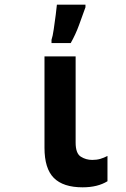

<svg xmlns="http://www.w3.org/2000/svg" viewBox="-20 -790 540 820"><path d="M282 -606Q303 -643 317.5 -683Q332 -723 345 -759V-770H223Q222 -757 218 -726.5Q214 -696 209.5 -665Q205 -634 200 -620V-606ZM439 -16V-124Q424 -116 408.5 -111.5Q393 -107 374 -107Q347 -107 325 -121Q303 -135 303 -181V-549H170V-159Q170 -70 210 -30Q250 10 333 10Q397 10 439 -16Z"/></svg>

Font: Noto Sans Mono UI Condensed ExtraBold
Style: Regular
Weight: 800
Width: 3
Designer: Monotype Design team
Foundry: Monotype Imaging Inc.
Version: 1.000